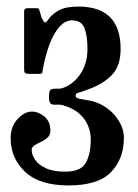

<svg xmlns="http://www.w3.org/2000/svg" viewBox="-20 -555 420 585"><path d="M12.5 -134Q12.5 -170 33.8 -192.5Q55 -215 76.5 -215Q97 -215 115.2 -200Q133.5 -185 133.5 -157Q133.5 -143.5 125 -135.8Q116.5 -128 105 -122.8Q93.5 -117.5 85 -112Q76.5 -106.5 76.5 -98Q76.5 -84.5 86.5 -69Q96.5 -53.5 119 -42.8Q141.5 -32 178.5 -32Q226.5 -32 241.5 -59Q256.5 -86 256.5 -130Q256.5 -165.5 235.8 -193.5Q215 -221.5 174.5 -233.5Q163.5 -237 153 -236Q142.5 -235 136 -238.2Q129.5 -241.5 129.5 -256V-265Q129.5 -280 136.2 -282.8Q143 -285.5 153.5 -284.8Q164 -284 174.5 -288Q205 -299.5 225.8 -331Q246.5 -362.5 246.5 -406Q246.5 -446.5 237.2 -469.8Q228 -493 198.5 -493Q171 -493 147.8 -455Q124.5 -417 110.5 -344.5Q109 -336.5 108.8 -333.2Q108.5 -330 98.5 -330H68Q59.5 -330 56.5 -332.5Q53.5 -335 53.5 -343V-520.5Q53.5 -530 63.5 -530H90.5Q97.5 -530 98.2 -528Q99 -526 101 -521L106.5 -502Q112.5 -489 116.2 -487Q120 -485 126 -494Q137.5 -511.5 158.8 -523.2Q180 -535 218.5 -535Q347.5 -535 347.5 -406Q347.5 -355 322 -327.8Q296.5 -300.5 253.5 -284.5Q224.5 -273.5 217.5 -272.2Q210.5 -271 210.5 -262.5Q210.5 -256.5 222.2 -254Q234 -251.5 250.5 -249Q280 -244 304.2 -226.8Q328.5 -209.5 343 -185.2Q357.5 -161 357.5 -135Q357.5 -71.5 318.5 -30.8Q279.5 10 188.5 10Q101 10 56.8 -31.2Q12.5 -72.5 12.5 -134Z"/></svg>

Font: Besley* Condensed
Style: Regular
Weight: 400
Width: 3
Designer: Owen Earl
Foundry: indestructible type*
Version: Version 3.000; ttfautohint (v1.8.3)